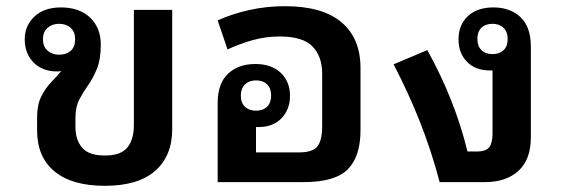

<svg xmlns="http://www.w3.org/2000/svg" viewBox="-20 -589 1815 621"><path d="M319 12Q213 12 156.5 -34.5Q100 -81 100 -167V-210Q100 -250 113.5 -277Q127 -304 145.5 -323Q164 -342 178 -359Q171 -358 164 -358Q117 -358 88.5 -387Q60 -416 60 -462Q60 -506 91.5 -535.5Q123 -565 177 -565Q237 -565 271.5 -532Q306 -499 306 -445Q306 -397 293.5 -366.5Q281 -336 265 -313.5Q249 -291 236.5 -267Q224 -243 224 -208V-178Q224 -137 245.5 -111.5Q267 -86 319 -86Q371 -86 392 -112Q413 -138 413 -184V-557H537V-171Q537 -85 482 -36.5Q427 12 319 12ZM171 -412Q194 -412 208.5 -424.5Q223 -437 223 -462Q223 -486 208.5 -499Q194 -512 171 -512Q149 -512 134 -499Q119 -486 119 -462Q119 -438 134 -425Q149 -412 171 -412Z M1146 -369V-168Q1146 -83 1105 -41.5Q1064 0 962 0H684V-255Q684 -319 717.5 -350.5Q751 -382 806 -382Q858 -382 888 -353.5Q918 -325 918 -279Q918 -235 890.5 -206.5Q863 -178 816 -178Q811 -178 808 -178V-96H946Q992 -96 1007 -116Q1022 -136 1022 -180V-350Q1022 -407 990.5 -439Q959 -471 885 -471Q839 -471 796.5 -459Q754 -447 716 -429L684 -523Q730 -544 786 -556.5Q842 -569 901 -569Q1023 -569 1084.5 -517Q1146 -465 1146 -369ZM808 -231Q831 -231 844 -244Q857 -257 857 -280Q857 -303 844 -316Q831 -329 808 -329Q786 -329 772.5 -316Q759 -303 759 -280Q759 -256 772.5 -243.5Q786 -231 808 -231Z M1697 -145Q1697 -73 1657 -36.5Q1617 0 1549 0H1402Q1376 -99 1339 -193Q1302 -287 1253 -381L1362 -427Q1405 -350 1438 -267.5Q1471 -185 1492 -99H1522Q1552 -99 1562.5 -113Q1573 -127 1573 -157V-361Q1570 -361 1565 -361Q1518 -361 1490.5 -389Q1463 -417 1463 -462Q1463 -508 1493 -536.5Q1523 -565 1576 -565Q1630 -565 1663.5 -533.5Q1697 -502 1697 -438ZM1573 -414Q1595 -414 1608.5 -426.5Q1622 -439 1622 -463Q1622 -486 1608.5 -499Q1595 -512 1573 -512Q1550 -512 1537 -499Q1524 -486 1524 -463Q1524 -440 1537 -427Q1550 -414 1573 -414Z"/></svg>

Font: Noto Sans Thai Looped SemiBold
Style: Regular
Weight: 600
Designer: Sasikarn Vongin, Ben Mitchell
Foundry: The Fontpad Ltd
Version: Version 1.001; ttfautohint (v1.8.4.7-5d5b)